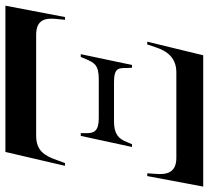

<svg xmlns="http://www.w3.org/2000/svg" viewBox="-84 -704 754 693"><g transform="rotate(90 292.5 -357.0)"><path d="M96 -512H106L116 -542C130 -585 155 -617 207 -617H515C567 -617 577 -585 573 -542L571 -512H581L619 -714H145ZM141 -272H151L159 -291C172 -320 179 -337 231 -337H373C419 -337 427 -319 426 -291V-272H436L476 -457H466L458 -438C447 -410 431 -392 384 -392H242C190 -392 191 -409 191 -438L190 -457H180ZM-34 0H494L544 -215H534L523 -185C507 -139 488 -111 435 -111H72C19 -111 9 -140 14 -185L17 -215H7Z"/></g></svg>

Font: Noto Serif Display Condensed
Style: Bold Italic
Weight: 700
Width: 3
Italic angle: -12°
Designer: Monotype Design Team
Foundry: Monotype Imaging Inc.
Version: Version 2.009